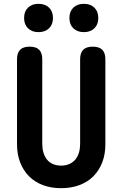

<svg xmlns="http://www.w3.org/2000/svg" viewBox="-20 -974 640 1004"><path d="M69 -664Q69 -697 85 -713.5Q101 -730 135 -730Q169 -730 185 -713.5Q201 -697 201 -664V-221Q201 -197 207 -176.5Q213 -156 225 -140.5Q237 -125 256 -116.5Q275 -108 300 -108Q325 -108 344 -117Q363 -126 375 -141Q387 -156 393 -176.5Q399 -197 399 -221V-664Q399 -697 415 -713.5Q431 -730 465 -730Q499 -730 515 -713.5Q531 -697 531 -664V-220Q531 -167 514.5 -124.5Q498 -82 468 -52Q438 -22 395 -6Q352 10 300 10Q247 10 204.5 -6Q162 -22 132 -52Q102 -82 85.5 -124.5Q69 -167 69 -220ZM419 -806Q384 -806 363.5 -826Q343 -846 343 -880Q343 -914 363.5 -934Q384 -954 419 -954Q453 -954 473.5 -934Q494 -914 494 -880Q494 -846 473.5 -826Q453 -806 419 -806ZM181 -806Q147 -806 126.5 -826Q106 -846 106 -880Q106 -914 126.5 -934Q147 -954 181 -954Q216 -954 236.5 -934Q257 -914 257 -880Q257 -846 236.5 -826Q216 -806 181 -806Z"/></svg>

Font: Maple Mono Normal NL
Style: Bold
Weight: 700
Monospace: yes
Designer: subframe7536
Version: Version 7.000